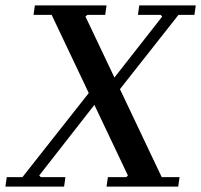

<svg xmlns="http://www.w3.org/2000/svg" viewBox="-37 -690 744 710"><path d="M561 -35H627L622 0H357L362 -35H430L436 -41L154 -635H87L92 -670H357L352 -635H286L279 -629ZM346 -352 563 -629 557 -635H473L478 -670H687L682 -635H623L400 -352ZM351 -352 108 -41 114 -35H205L200 0H-17L-12 -35H46L296 -352Z"/></svg>

Font: Brygada 1918 Medium
Style: Italic
Weight: 500
Italic angle: -8°
Designer: Mateusz Machalski | Borys Kosmynka | Przemek Hoffer
Foundry: NIEPODLEGLA 2018
Version: Version 3.006